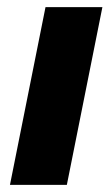

<svg xmlns="http://www.w3.org/2000/svg" viewBox="-20 -520 316 540"><path d="M8 0H168L268 -500H108Z"/></svg>

Font: Source Sans Pro Black
Style: Italic
Weight: 900
Italic angle: -11°
Designer: Paul D. Hunt
Foundry: Adobe Systems Incorporated
Version: Version 3.006;hotconv 1.0.111;makeotfexe 2.5.65597